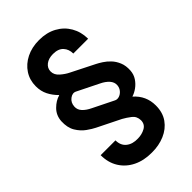

<svg xmlns="http://www.w3.org/2000/svg" viewBox="-261 -827 1065 1065"><g transform="rotate(-45 271.0 -295.0)"><path d="M464.8 -549.8H348.6Q348.6 -583.5 328.4 -605.7Q308.1 -627.9 267.1 -627.9Q231.9 -627.9 210.4 -611.1Q189 -594.2 189 -568.4Q189 -541 213.1 -520.3Q237.3 -499.5 259.8 -488.8L396.5 -419.9Q410.2 -413.1 429.7 -400.6Q449.2 -388.2 467.3 -369.1Q485.4 -350.1 496.8 -322.8Q508.3 -295.4 505.9 -258.8Q503.9 -230 489 -207.8Q474.1 -185.5 453.4 -170.7Q432.6 -155.8 413.1 -149.9L411.6 -148.9Q468.8 -98.6 468.8 -22.5Q468.8 32.7 441.9 70.6Q415 108.4 369.4 127.9Q323.7 147.5 268.6 147Q206.1 147.5 158.4 124Q110.8 100.6 84 57.6Q57.1 14.6 57.1 -43.9H173.3Q173.3 -3.9 199.7 17.3Q226.1 38.6 269.5 37.1Q300.8 36.6 326.4 22.5Q352.1 8.3 352.5 -22.5Q352.1 -54.2 328.4 -72.3Q304.7 -90.3 283.2 -102.1L146.5 -169.9Q127.4 -179.2 100.1 -198.5Q72.8 -217.8 53.2 -250.2Q33.7 -282.7 36.1 -332Q39.1 -375 67.9 -403.8Q96.7 -432.6 129.4 -441.4V-443.4Q104 -468.3 88.4 -499Q72.8 -529.8 72.8 -568.4Q72.8 -617.2 97.7 -655.3Q122.6 -693.4 166.3 -715.3Q210 -737.3 267.1 -737.3Q326.7 -737.3 370.8 -713.1Q415 -689 439.7 -646.5Q464.4 -604 464.8 -549.8ZM397 -253.4Q398.4 -275.9 381.8 -294.7Q365.2 -313.5 336.9 -327.1L210.9 -389.6Q190.4 -400.4 168.2 -383.8Q146 -367.2 144.5 -337.4Q143.1 -313.5 160.2 -295.2Q177.2 -276.9 206.1 -263.2L328.6 -202.6Q341.3 -196.3 356.7 -201.2Q372.1 -206.1 383.8 -220Q395.5 -233.9 397 -253.4Z"/></g></svg>

Font: Inter Tight SemiBold
Style: Regular
Weight: 600
Designer: Rasmus Andersson
Foundry: rsms
Version: Version 3.004; ttfautohint (v1.8.4.7-5d5b)